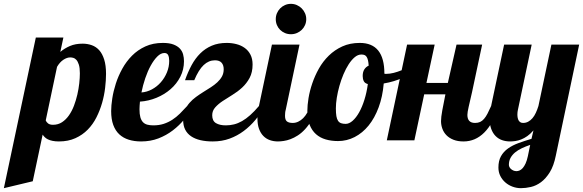

<svg xmlns="http://www.w3.org/2000/svg" viewBox="-111 -733 3045 1003"><path d="M-90.8 250 76.2 -537.1H220.2L204.1 -461.9Q226.1 -480.5 254.4 -492.7Q282.7 -504.9 320.8 -504.9Q346.2 -504.9 368.7 -496.8Q391.1 -488.8 407.5 -470.5Q423.8 -452.1 433.3 -421.9Q442.9 -391.6 442.9 -347.2Q442.9 -313.5 438.2 -274.2Q433.6 -234.9 422.4 -195.6Q411.1 -156.2 392.8 -119.9Q374.5 -83.5 347.2 -55.7Q319.8 -27.8 282.5 -11Q245.1 5.9 196.8 5.9Q177.7 5.9 163.6 2.9Q149.4 0 139.4 -4.9Q129.4 -9.8 122.8 -16.4Q116.2 -22.9 111.8 -29.8L60.1 213.9ZM127.9 -104Q130.9 -95.7 139.9 -88.4Q148.9 -81.1 166 -81.1Q192.4 -81.1 212.9 -94.5Q233.4 -107.9 249 -130.1Q264.6 -152.3 275.4 -180.7Q286.1 -209 293 -238.8Q299.8 -268.6 303 -297.6Q306.2 -326.7 306.2 -350.1Q306.2 -378.9 300.8 -395.5Q295.4 -412.1 287.8 -420.4Q280.3 -428.7 271.5 -430.9Q262.7 -433.1 255.9 -433.1Q238.8 -433.1 220 -420.7Q201.2 -408.2 187 -383.8Z M900.9 -179.2Q879.9 -144 852.8 -110.8Q825.7 -77.6 791.7 -51.8Q757.8 -25.9 716.6 -10Q675.3 5.9 626 5.9Q590.3 5.9 561.5 -3.2Q532.7 -12.2 512.2 -31.2Q491.7 -50.3 480.7 -80.3Q469.7 -110.4 469.7 -152.8Q469.7 -181.6 475.6 -219.2Q481.4 -256.8 494.1 -296.4Q506.8 -335.9 527.8 -374Q548.8 -412.1 578.6 -442.1Q608.4 -472.2 648.4 -490.5Q688.5 -508.8 739.7 -508.8Q773.4 -508.8 794.7 -500.7Q815.9 -492.7 828.4 -479.5Q840.8 -466.3 845.5 -449Q850.1 -431.6 850.1 -413.1Q850.1 -369.6 831.1 -332.3Q812 -294.9 780 -267.1Q748 -239.3 706.5 -222.2Q665 -205.1 620.1 -202.1Q619.1 -190.9 618.4 -180.9Q617.7 -170.9 617.7 -162.1Q617.7 -136.7 622.3 -120.4Q627 -104 636 -94.7Q645 -85.4 658.4 -81.8Q671.9 -78.1 689.9 -78.1Q719.7 -78.1 743.9 -85.9Q768.1 -93.8 789.1 -107.4Q810.1 -121.1 828.9 -139.6Q847.7 -158.2 866.7 -179.2ZM627.9 -250Q656.2 -252 682.6 -266.1Q709 -280.3 729 -303Q749 -325.7 761 -354.7Q772.9 -383.8 772.9 -415Q772.9 -433.6 767.6 -444.8Q762.2 -456.1 748 -456.1Q729 -456.1 710.7 -437.7Q692.4 -419.4 676.3 -390.1Q660.2 -360.8 647.7 -324Q635.3 -287.1 627.9 -250Z M1275.9 -179.2Q1252 -141.1 1223.9 -107.4Q1195.8 -73.7 1162.1 -48.6Q1128.4 -23.4 1088.4 -8.8Q1048.3 5.9 1000.5 5.9Q964.8 5.9 936.3 -0.7Q907.7 -7.3 887.5 -21Q867.2 -34.7 856.4 -55.9Q845.7 -77.1 845.7 -106.9Q845.7 -134.8 854.7 -156.5Q863.8 -178.2 878.7 -195.3Q893.6 -212.4 912.6 -226.3Q931.6 -240.2 951.7 -252.7Q971.7 -265.1 990.7 -277.3Q1009.8 -289.6 1024.7 -303.5Q1039.6 -317.4 1048.6 -333.7Q1057.6 -350.1 1057.6 -371.1Q1057.6 -393.1 1046.4 -405.5Q1035.2 -418 1011.7 -418Q979.5 -418 953.1 -393.3Q926.8 -368.7 903.8 -314H855.5Q870.6 -356.9 889.9 -392.6Q909.2 -428.2 935.3 -454.1Q961.4 -480 995.4 -494.4Q1029.3 -508.8 1073.7 -508.8Q1100.1 -508.8 1124.5 -502.4Q1148.9 -496.1 1167.7 -482.4Q1186.5 -468.8 1197.5 -447.3Q1208.5 -425.8 1208.5 -396Q1208.5 -355 1192.9 -325.9Q1177.2 -296.9 1153.8 -275.4Q1130.4 -253.9 1103 -237.3Q1075.7 -220.7 1052.2 -205.1Q1028.8 -189.5 1013.2 -171.9Q997.6 -154.3 997.6 -130.9Q997.6 -101.6 1017.1 -89.8Q1036.6 -78.1 1068.8 -78.1Q1090.8 -78.1 1111.6 -83.3Q1132.3 -88.4 1153.3 -100.3Q1174.3 -112.3 1196 -131.6Q1217.8 -150.9 1241.7 -179.2Z M1488.8 -632.8Q1488.8 -616.2 1482.4 -601.8Q1476.1 -587.4 1465.1 -576.9Q1454.1 -566.4 1439.7 -560.3Q1425.3 -554.2 1408.7 -554.2Q1392.1 -554.2 1377.7 -560.3Q1363.3 -566.4 1352.5 -576.9Q1341.8 -587.4 1335.7 -601.8Q1329.6 -616.2 1329.6 -632.8Q1329.6 -649.4 1335.7 -663.8Q1341.8 -678.2 1352.5 -689.2Q1363.3 -700.2 1377.7 -706.5Q1392.1 -712.9 1408.7 -712.9Q1425.3 -712.9 1439.7 -706.5Q1454.1 -700.2 1465.1 -689.2Q1476.1 -678.2 1482.4 -663.8Q1488.8 -649.4 1488.8 -632.8ZM1550.8 -179.2Q1536.6 -138.7 1519.3 -108.9Q1502 -79.1 1483.2 -58.6Q1464.4 -38.1 1444.6 -25.4Q1424.8 -12.7 1406.2 -5.9Q1387.7 1 1370.8 3.4Q1354 5.9 1340.8 5.9Q1318.4 5.9 1298.8 -1Q1279.3 -7.8 1264.9 -22.5Q1250.5 -37.1 1242.2 -59.6Q1233.9 -82 1233.9 -113.8Q1233.9 -127.4 1235.8 -143.8Q1237.8 -160.2 1241.7 -179.2L1309.6 -500H1453.6L1381.8 -160.2Q1379.4 -151.9 1378.7 -143.8Q1377.9 -135.7 1377.9 -127.9Q1377.9 -106.9 1387.7 -98.9Q1397.5 -90.8 1418.5 -90.8Q1433.1 -90.8 1447 -97.4Q1460.9 -104 1472.7 -115.7Q1484.4 -127.4 1493.7 -143.8Q1502.9 -160.2 1508.8 -179.2Z M2070.8 -379.9Q2041.5 -349.1 1995.1 -327.6Q1948.7 -306.2 1893.6 -296.9Q1887.7 -227.5 1866.9 -171.9Q1846.2 -116.2 1814.5 -77.1Q1782.7 -38.1 1741.7 -17.1Q1700.7 3.9 1654.8 3.9Q1620.1 3.9 1590.6 -4.6Q1561 -13.2 1539.8 -32Q1518.6 -50.8 1506.6 -80.8Q1494.6 -110.8 1494.6 -153.8Q1494.6 -183.1 1500.7 -220.5Q1506.8 -257.8 1520.3 -297.4Q1533.7 -336.9 1554.9 -374.8Q1576.2 -412.6 1606.7 -442.4Q1637.2 -472.2 1677.2 -490.5Q1717.3 -508.8 1768.6 -508.8Q1897 -508.8 1897 -349.1V-348.1Q1899.4 -347.2 1901.6 -347.2Q1903.8 -347.2 1907.7 -347.2Q1925.3 -347.2 1945.6 -352.3Q1965.8 -357.4 1986.3 -365.7Q2006.8 -374 2026.4 -385Q2045.9 -396 2062 -407.2ZM1810.5 -293.9Q1794.9 -297.9 1789.3 -309.3Q1783.7 -320.8 1783.7 -335.9Q1783.7 -356.9 1792.2 -370.4Q1800.8 -383.8 1814.9 -390.1Q1814 -406.2 1811.5 -417.2Q1809.1 -428.2 1804.7 -435.3Q1800.3 -442.4 1793.7 -445.3Q1787.1 -448.2 1776.9 -448.2Q1758.8 -448.2 1742.2 -434.3Q1725.6 -420.4 1710.7 -397.5Q1695.8 -374.5 1683.3 -345Q1670.9 -315.4 1662.1 -284.2Q1653.3 -252.9 1648.4 -222.4Q1643.6 -191.9 1643.6 -167Q1643.6 -142.1 1646.2 -126.5Q1648.9 -110.8 1655 -101.8Q1661.1 -92.8 1670.9 -89.4Q1680.7 -85.9 1694.8 -85.9Q1712.9 -85.9 1731.2 -102.1Q1749.5 -118.2 1765.1 -146Q1780.8 -173.8 1792.7 -211.9Q1804.7 -250 1810.5 -293.9Z M2496.6 -179.2Q2433.6 5.9 2310.5 5.9Q2280.3 5.9 2258.1 -2.9Q2235.8 -11.7 2221.4 -26.4Q2207 -41 2200 -60.3Q2192.9 -79.6 2192.9 -100.1Q2192.9 -120.6 2199.5 -156.5Q2206.1 -192.4 2215.8 -240.2H2105L2053.7 0H1909.7L2015.6 -500H2159.7L2116.7 -299.8H2228.5L2273.9 -500H2407.7L2355 -252Q2343.8 -203.6 2337.2 -174.6Q2330.6 -145.5 2330.6 -132.8Q2330.6 -90.8 2370.6 -90.8Q2385.7 -90.8 2397 -95.9Q2408.2 -101.1 2417.7 -112.1Q2427.2 -123 2435.8 -139.6Q2444.3 -156.2 2454.6 -179.2Z M2675.8 -51.8Q2659.7 -33.2 2643.6 -22Q2627.4 -10.7 2611.8 -4.6Q2596.2 1.5 2581.5 3.7Q2566.9 5.9 2553.7 5.9Q2531.2 5.9 2511.7 -1Q2492.2 -7.8 2477.8 -22.5Q2463.4 -37.1 2455.1 -59.6Q2446.8 -82 2446.8 -113.8Q2446.8 -127.4 2448.7 -143.8Q2450.7 -160.2 2454.6 -179.2L2522.5 -500H2666.5L2594.7 -160.2Q2591.8 -147.5 2591.8 -134.8Q2591.8 -126 2593.3 -118.2Q2594.7 -110.4 2598.1 -104.2Q2601.6 -98.1 2607.2 -94.5Q2612.8 -90.8 2621.6 -90.8Q2636.2 -90.8 2648.4 -97.4Q2660.6 -104 2670.7 -115.7Q2680.7 -127.4 2688.2 -143.8Q2695.8 -160.2 2701.7 -179.2L2769.5 -500H2914.6L2792.5 80.1Q2781.7 133.8 2761 167Q2740.2 200.2 2715.1 218.8Q2689.9 237.3 2662.4 243.7Q2634.8 250 2610.4 250Q2587.9 250 2566.7 242.2Q2545.4 234.4 2529.1 220.2Q2512.7 206.1 2502.7 186.3Q2492.7 166.5 2492.7 142.1Q2492.7 106.9 2506.1 83Q2519.5 59.1 2543 42.5Q2566.4 25.9 2597.9 14.4Q2629.4 2.9 2665.5 -7.8ZM2658.7 23.9Q2635.3 31.7 2614.7 41.5Q2594.2 51.3 2579.3 63.7Q2564.5 76.2 2555.9 92Q2547.4 107.9 2547.4 127.9Q2547.4 133.8 2550.3 139.6Q2553.2 145.5 2558.6 150.1Q2564 154.8 2571.3 158Q2578.6 161.1 2587.4 161.1Q2594.7 161.1 2603.3 157.5Q2611.8 153.8 2619.9 144.8Q2627.9 135.7 2634.8 120.6Q2641.6 105.5 2646.5 83Z"/></svg>

Font: Lobster
Style: Regular
Weight: 400
Designer: Pablo Impallari
Foundry: Pablo Impallari
Version: Version 1.007; ttfautohint (v1.1) -l 8 -r 50 -G 50 -x 14 -D 